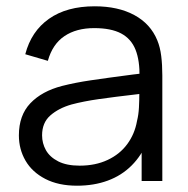

<svg xmlns="http://www.w3.org/2000/svg" viewBox="-20 -575 596 610"><path d="M224.7 15Q165.7 15 123.9 -6.6Q82.2 -28.2 61.1 -64.5Q40 -100.8 40 -145Q40 -208.7 76.5 -247Q113 -285.3 177.3 -302Q219.7 -312.7 268.7 -319.9Q317.7 -327.2 402 -338.2Q415.3 -339.8 427.4 -341.2Q439.5 -342.7 449.7 -344.3L423.3 -328.7Q424.3 -382.8 410.5 -417.3Q396.7 -451.8 364.7 -468.8Q332.7 -485.7 279.3 -485.7Q222.5 -485.7 184.7 -460.2Q146.8 -434.7 132 -381.7L60.3 -402.7Q79.3 -475.7 135.7 -515.3Q192 -555 280.7 -555Q355.2 -555 406.8 -527.1Q458.3 -499.2 479.7 -447Q488.8 -425 492.2 -397.1Q495.7 -369.2 495.7 -335.3V0H430V-135.7L449 -127.3Q430.3 -81.3 398.3 -49.3Q366.3 -17.3 322.4 -1.2Q278.5 15 224.7 15ZM233 -48.7Q283.2 -48.7 321.8 -66.8Q360.5 -84.8 384.2 -117Q408 -149.2 415.3 -190.7Q420.2 -210.3 421.4 -232.8Q422.7 -255.2 422.7 -285.5V-294.7L450.7 -280L417 -275.7Q344.3 -267.3 295 -260.3Q245.7 -253.3 207 -243Q166.2 -231.3 139.9 -208.2Q113.7 -185.2 113.7 -145Q113.7 -119.8 125.9 -97.9Q138.2 -76 165 -62.3Q191.8 -48.7 233 -48.7Z"/></svg>

Font: Manrope
Style: Regular
Weight: 400
Designer: Mikhail Sharanda
Foundry: Mikhail Sharanda
Version: Version 4.503